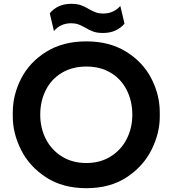

<svg xmlns="http://www.w3.org/2000/svg" viewBox="-20 -968 905 1007"><path d="M47 -356V-378Q47 -471 91.5 -557Q136 -643 223.5 -697Q311 -751 433 -751Q554 -751 641.5 -697Q729 -643 773.5 -557Q818 -471 818 -378V-356Q818 -269 774.5 -182Q731 -95 644 -38Q557 19 433 19Q309 19 221.5 -38Q134 -95 90.5 -182Q47 -269 47 -356ZM674 -366Q674 -438 644.5 -496Q615 -554 560.5 -586.5Q506 -619 433 -619Q360 -619 305 -586.5Q250 -554 220.5 -496Q191 -438 191 -366Q191 -297 220.5 -239Q250 -181 305 -147Q360 -113 433 -113Q505 -113 560 -147Q615 -181 644.5 -239Q674 -297 674 -366ZM427 -823Q406 -835 390 -840.5Q374 -846 353 -846Q324 -846 301 -835Q278 -824 263 -805L241 -898Q259 -921 287.5 -934.5Q316 -948 354 -948Q383 -948 403.5 -941Q424 -934 447 -920Q468 -908 484 -902.5Q500 -897 521 -897Q550 -897 573 -908Q596 -919 611 -937L633 -844Q615 -822 586.5 -808.5Q558 -795 520 -795Q491 -795 470.5 -802Q450 -809 427 -823Z"/></svg>

Font: Sora-SIA SemiBold
Style: Regular
Weight: 600
Designer: Jonathan Barnbrook, Julián Moncada
Foundry: Barnbrook Fonts
Version: Version 2.000